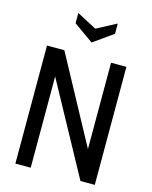

<svg xmlns="http://www.w3.org/2000/svg" viewBox="-134 -1014 871 1100"><g transform="rotate(15 301.5 -463.5)"><path d="M66 -700H169L446 -188V-700H537V0H452L157 -541V0H66ZM191 -866V-927L308 -865L425 -927V-866L308 -783Z"/></g></svg>

Font: Cabin Condensed
Style: Regular
Weight: 400
Width: 3
Version: Version 2.001